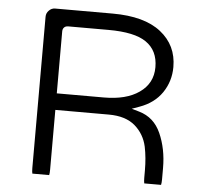

<svg xmlns="http://www.w3.org/2000/svg" viewBox="-49 -723 793 756"><g transform="rotate(5 347.5 -344.5)"><path d="M360.4 -340.3H174.3V-585Q174.3 -595.2 180.2 -601.1Q186 -606.9 196.3 -606.9H355.5Q458.5 -606.9 504.4 -575.2Q552.2 -542.5 552.2 -476.6Q552.2 -412.6 499.5 -376Q448.7 -340.3 360.4 -340.3ZM172.4 -17.1Q174.3 -23.4 174.3 -39.1V-274.9H385.7Q452.1 -274.9 489.7 -242.7Q526.9 -210.4 537.6 -161.1Q546.4 -118.2 546.4 -68.4V-39.1Q546.4 -24.9 548.3 -17.1H614.7Q616.7 -25.4 616.7 -39.1V-84Q616.7 -159.7 589.4 -220.7Q563 -279.8 503.9 -296.9L473.6 -305.7L503.4 -316.4Q561 -336.9 591.8 -381.8Q622.6 -427.2 622.6 -483.4Q622.6 -569.3 557.1 -620.8Q491.7 -672.4 366.2 -672.4H138.7Q124.5 -672.4 114.3 -661.6Q104 -651.4 104 -636.7V-39.1Q104 -24.9 106 -17.1Z"/></g></svg>

Font: YuPearl-ExtraLight
Style: ExtraLight
Weight: 200
Designer: Max Yao
Foundry: Max-Everyday
Version: Version 1.011; ttfautohint (v1.8.3)